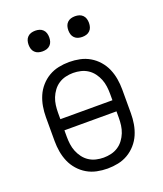

<svg xmlns="http://www.w3.org/2000/svg" viewBox="-135 -811 771 908"><g transform="rotate(-20 250.0 -357.0)"><path d="M250 8Q223 8 196.5 2.5Q170 -3 147 -16.5Q124 -30 106 -50.5Q88 -71 77.5 -95.5Q67 -120 62.5 -146.5Q58 -173 58 -200V-320Q58 -347 62.5 -373.5Q67 -400 77.5 -424.5Q88 -449 106 -469.5Q124 -490 147 -503.5Q170 -517 196.5 -522.5Q223 -528 250 -528Q277 -528 303.5 -522.5Q330 -517 353 -503.5Q376 -490 394 -469.5Q412 -449 422.5 -424.5Q433 -400 437.5 -373.5Q442 -347 442 -320V-200Q442 -173 437.5 -146.5Q433 -120 422.5 -95.5Q412 -71 394 -50.5Q376 -30 353 -16.5Q330 -3 303.5 2.5Q277 8 250 8ZM381 -288V-320Q381 -339 378.5 -358Q376 -377 369 -394.5Q362 -412 350.5 -427.5Q339 -443 323 -453.5Q307 -464 288 -468.5Q269 -473 250 -473Q231 -473 212 -468.5Q193 -464 177 -453.5Q161 -443 149.5 -427.5Q138 -412 131 -394.5Q124 -377 121.5 -358Q119 -339 119 -320V-288ZM250 -47Q269 -47 288 -51.5Q307 -56 323 -66.5Q339 -77 350.5 -92.5Q362 -108 369 -125.5Q376 -143 378.5 -162Q381 -181 381 -200V-232H119V-200Q119 -181 121.5 -162Q124 -143 131 -125.5Q138 -108 149.5 -92.5Q161 -77 177 -66.5Q193 -56 212 -51.5Q231 -47 250 -47ZM350 -618Q339 -618 329 -621Q319 -624 311.5 -631.5Q304 -639 301 -649Q298 -659 298 -670Q298 -681 301 -691Q304 -701 311.5 -708.5Q319 -716 329 -719Q339 -722 350 -722Q361 -722 371 -719Q381 -716 388.5 -708.5Q396 -701 399 -691Q402 -681 402 -670Q402 -659 399 -649Q396 -639 388.5 -631.5Q381 -624 371 -621Q361 -618 350 -618ZM150 -618Q139 -618 129 -621Q119 -624 111.5 -631.5Q104 -639 101 -649Q98 -659 98 -670Q98 -681 101 -691Q104 -701 111.5 -708.5Q119 -716 129 -719Q139 -722 150 -722Q161 -722 171 -719Q181 -716 188.5 -708.5Q196 -701 199 -691Q202 -681 202 -670Q202 -659 199 -649Q196 -639 188.5 -631.5Q181 -624 171 -621Q161 -618 150 -618Z"/></g></svg>

Font: Iosevka Custom Light
Style: Regular
Weight: 300
Monospace: yes
Designer: Belleve Invis
Foundry: Belleve Invis
Version: Version 27.3.5